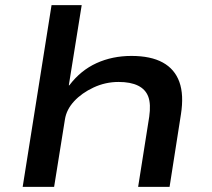

<svg xmlns="http://www.w3.org/2000/svg" viewBox="-20 -725 822 745"><path d="M68 0 180 -705H297L247 -394H249Q293 -452 354.5 -480Q416 -508 490 -508Q565 -508 611.5 -482.5Q658 -457 676 -407Q694 -357 682 -281L638 0H516L559 -272Q566 -321 555.5 -349.5Q545 -378 516 -392.5Q487 -407 440 -407Q389 -407 343 -385.5Q297 -364 267.5 -332Q238 -300 232 -262L190 0Z"/></svg>

Font: Nunito Sans 7pt Expanded SemiBold
Style: Italic
Weight: 600
Width: 7
Italic angle: -9°
Designer: Vernon Adams
Foundry: Vernon Adams
Version: Version 3.101;gftools[0.9.27]